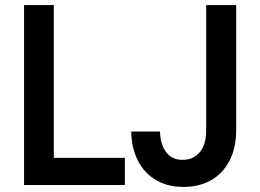

<svg xmlns="http://www.w3.org/2000/svg" viewBox="-20 -740 1040 768"><path d="M76.2 -719.7H195.3V-108.4H479.5V0H76.2ZM504.9 -213.9H620.1Q621.1 -161.6 645 -130.9Q668.9 -100.1 710 -100.6Q752.4 -100.1 778.6 -130.6Q804.7 -161.1 804.7 -218.8V-719.7H924.8V-220.7Q924.8 -148.4 897.9 -96.9Q871.1 -45.4 823.5 -18.8Q775.9 7.8 713.9 7.8Q650.9 7.8 604 -19.8Q557.1 -47.4 531.5 -97.7Q505.9 -147.9 504.9 -213.9Z"/></svg>

Font: Reddit Sans Chocolate SemiBold
Style: Regular
Weight: 600
Designer: Stephen Hutchings
Foundry: Reddit
Version: Version 1.011